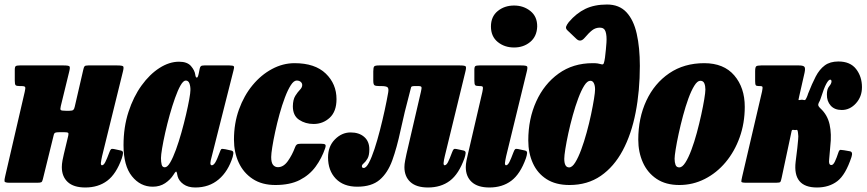

<svg xmlns="http://www.w3.org/2000/svg" viewBox="-27 -810 3841 851"><path d="M517.5 -491.5 425.5 -118Q424.5 -113 422.2 -101.8Q420 -90.5 420 -87Q420 -77.5 425 -77.5Q432.5 -77.5 439.8 -91.8Q447 -106 457 -133Q461.5 -145.5 465 -148.5Q468.5 -151.5 478 -149.5L508 -143Q519 -141 518.2 -131.5Q517.5 -122 513 -108.5Q488 -38.5 448.2 -8.8Q408.5 21 351 21Q299.5 21 273.2 -3.2Q247 -27.5 247 -69.5Q247 -82 250 -99Q253 -116 256 -127L275.5 -208.5Q278 -219 274.5 -221.5Q271 -224 258 -224H235.5Q223 -224 217.8 -221.8Q212.5 -219.5 210.5 -209L163 -16Q160.5 -5 156.2 -2.5Q152 0 138 0H15Q-6 0 -7 -6.5Q-8 -13 -4 -29L82.5 -402.5Q86.5 -419 84.5 -423.8Q82.5 -428.5 68.5 -428.5H61Q46 -428.5 42.2 -432.5Q38.5 -436.5 38.5 -452V-500.5Q38.5 -514 43 -517Q47.5 -520 60.5 -520H255Q278 -520 281.2 -515.5Q284.5 -511 279.5 -491.5L242.5 -340Q239 -326 242.2 -322.5Q245.5 -319 264.5 -319H280.5Q294 -319 298.2 -323.2Q302.5 -327.5 304.5 -338L342 -500.5Q344.5 -512.5 347.8 -516.2Q351 -520 364 -520H492.5Q516 -520 519.2 -515.5Q522.5 -511 517.5 -491.5Z M1004.5 -115Q984.5 -50.5 942.2 -14.8Q900 21 838.5 21Q806.5 21 786.2 6.5Q766 -8 760.5 -28Q759 -33.5 758.5 -36.5Q758 -39.5 757.5 -42.5Q755.5 -51 752.2 -49Q749 -47 742 -35.5Q728 -13.5 704.8 2Q681.5 17.5 650 17.5Q595 17.5 557.8 -28.8Q520.5 -75 520.5 -166.5Q520.5 -246.5 542.5 -314Q564.5 -381.5 600.5 -431.2Q636.5 -481 680 -508.8Q723.5 -536.5 766.5 -536.5Q803 -536.5 819.5 -517.2Q836 -498 838.5 -479Q840 -467 845 -466Q850 -465 854 -485L858 -505Q859.5 -513 863.2 -516.5Q867 -520 878.5 -520H990Q1007 -520 1009.5 -515.8Q1012 -511.5 1008 -498L910 -110.5Q908.5 -106.5 907 -98.5Q905.5 -90.5 905.5 -87Q905.5 -77.5 912 -77.5Q919 -77.5 926.5 -88.8Q934 -100 947.5 -136.5Q951 -146.5 953.8 -149Q956.5 -151.5 972 -148.5L997 -143Q1005 -141.5 1006.8 -136Q1008.5 -130.5 1004.5 -115ZM817 -410.5Q817.5 -426.5 812.8 -439.8Q808 -453 796.5 -453Q785.5 -453 773.2 -431.5Q761 -410 748.8 -375.5Q736.5 -341 725.2 -300.8Q714 -260.5 705.2 -221.5Q696.5 -182.5 691.5 -152.5Q686.5 -122.5 686.5 -109.5Q686.5 -92.5 689.5 -80.5Q692.5 -68.5 703.5 -68.5Q715 -68.5 727.5 -90Q740 -111.5 752.8 -146.5Q765.5 -181.5 777 -222.2Q788.5 -263 797.5 -301.8Q806.5 -340.5 811.8 -369.8Q817 -399 817 -410.5Z M1464.5 -370.5Q1464.5 -316 1434.5 -288.2Q1404.5 -260.5 1363 -260.5Q1326.5 -260.5 1298.8 -279Q1271 -297.5 1271 -339Q1271.5 -369 1282 -385.5Q1292.5 -402 1302.5 -412.2Q1312.5 -422.5 1312.5 -433Q1312.5 -441.5 1305.8 -447.2Q1299 -453 1288 -453Q1275 -453 1261.8 -432.2Q1248.5 -411.5 1235.8 -377.8Q1223 -344 1212 -304.2Q1201 -264.5 1192.8 -226.2Q1184.5 -188 1179.8 -158Q1175 -128 1175 -114Q1175 -89.5 1183.2 -79.2Q1191.5 -69 1205 -69Q1229.5 -69 1248.8 -96Q1268 -123 1280.5 -156.5Q1283.5 -165.5 1288.5 -169.2Q1293.5 -173 1307.5 -173H1395Q1410.5 -173 1414.5 -169.2Q1418.5 -165.5 1414 -152.5Q1399 -108.5 1372 -71.5Q1345 -34.5 1301.8 -12.2Q1258.5 10 1193.5 10Q1134 10 1093 -17Q1052 -44 1031 -89.5Q1010 -135 1010 -191Q1010 -263 1032.2 -324.8Q1054.5 -386.5 1092.5 -432.5Q1130.5 -478.5 1178.8 -504.2Q1227 -530 1278.5 -530Q1369 -530 1416.8 -484Q1464.5 -438 1464.5 -370.5Z M1427 -112.5Q1427 -161.5 1457.5 -192.2Q1488 -223 1527 -223Q1564.5 -223 1587.2 -203.2Q1610 -183.5 1610 -148Q1610 -121 1601.8 -107Q1593.5 -93 1585.2 -86.2Q1577 -79.5 1577 -73.5Q1577 -65.5 1585 -65.5Q1596 -65.5 1608.2 -88.8Q1620.5 -112 1633 -150Q1645.5 -188 1657 -232.8Q1668.5 -277.5 1678 -321.2Q1687.5 -365 1693.5 -399.5Q1697 -419 1689.8 -423.8Q1682.5 -428.5 1663.5 -428.5H1654.5Q1638.5 -428.5 1633 -432Q1627.5 -435.5 1627.5 -452.5V-493.5Q1627.5 -511 1631.5 -515.5Q1635.5 -520 1652.5 -520H2011Q2034 -520 2037.2 -515.5Q2040.5 -511 2035.5 -491.5L1944.5 -118Q1943 -113 1941 -101.8Q1939 -90.5 1939 -87Q1939 -77.5 1943.5 -77.5Q1951.5 -77.5 1958.8 -91.8Q1966 -106 1976 -133Q1980.5 -145.5 1984 -148.5Q1987.5 -151.5 1996.5 -149.5L2027 -143Q2037.5 -141 2036.8 -131.5Q2036 -122 2031.5 -108.5Q2006.5 -38.5 1967 -8.8Q1927.5 21 1870 21Q1818.5 21 1792 -3.2Q1765.5 -27.5 1765.5 -69.5Q1765.5 -82 1768.8 -99Q1772 -116 1774.5 -127L1838.5 -402.5Q1842.5 -419 1841 -423.8Q1839.5 -428.5 1828 -428.5H1810Q1796 -428.5 1795 -422.8Q1794 -417 1790 -403.5Q1765 -310 1748.5 -232.8Q1732 -155.5 1711.8 -99.5Q1691.5 -43.5 1655.8 -13Q1620 17.5 1556.5 17.5Q1495.5 17.5 1461.2 -18.2Q1427 -54 1427 -112.5Z M2149 -692.5Q2149 -736.5 2179 -761Q2209 -785.5 2251.5 -785.5Q2293.5 -785.5 2324 -761Q2354.5 -736.5 2354 -692.5Q2352.5 -648.5 2323 -624Q2293.5 -599.5 2251.5 -599.5Q2209 -599.5 2179 -624Q2149 -648.5 2149 -692.5ZM2307.5 -491.5 2216.5 -118Q2215.5 -113 2213.2 -101.8Q2211 -90.5 2211 -87Q2211 -77.5 2216 -77.5Q2223.5 -77.5 2230.8 -91.8Q2238 -106 2248 -133Q2252.5 -145.5 2256 -148.5Q2259.5 -151.5 2269 -149.5L2299 -143Q2310 -141 2309.2 -131.5Q2308.5 -122 2304 -108.5Q2279 -38.5 2239.2 -8.8Q2199.5 21 2142 21Q2090.5 21 2064 -3.2Q2037.5 -27.5 2037.5 -69.5Q2037.5 -82 2040.8 -99Q2044 -116 2047 -127L2111 -402.5Q2114.5 -419 2113.2 -423.8Q2112 -428.5 2100.5 -428.5H2098Q2083 -428.5 2079.2 -432.5Q2075.5 -436.5 2075.5 -452V-500.5Q2075.5 -514 2080 -517Q2084.5 -520 2097.5 -520H2283Q2306 -520 2309.2 -515.5Q2312.5 -511 2307.5 -491.5Z M2314.5 -187.5Q2314.5 -283 2349.8 -360.5Q2385 -438 2449 -484Q2513 -530 2600 -530Q2613.5 -530 2622 -528.8Q2630.5 -527.5 2637 -525.5Q2646.5 -522 2649.2 -529.8Q2652 -537.5 2654.5 -554.5Q2659 -591 2661 -621.2Q2663 -651.5 2657.2 -669.5Q2651.5 -687.5 2632 -687.5Q2612.5 -687.5 2597.8 -676Q2583 -664.5 2564 -642Q2546 -621 2528.5 -637L2488 -675.5Q2479 -684 2482.5 -693Q2486 -702 2494 -712Q2527.5 -751.5 2567.8 -770.8Q2608 -790 2663.5 -790Q2717.5 -790 2749.5 -755.8Q2781.5 -721.5 2795.2 -660.2Q2809 -599 2809 -518Q2809 -407 2790.2 -311Q2771.5 -215 2733 -143Q2694.5 -71 2635.8 -30.5Q2577 10 2497 10Q2436 10 2395.5 -16Q2355 -42 2334.8 -86.8Q2314.5 -131.5 2314.5 -187.5ZM2474 -106.5Q2474 -68 2495.5 -68Q2509 -68 2522.5 -89.8Q2536 -111.5 2549 -146.5Q2562 -181.5 2573.2 -222.5Q2584.5 -263.5 2592.8 -302.8Q2601 -342 2605.8 -371.8Q2610.5 -401.5 2610.5 -413.5Q2610.5 -430.5 2605.2 -441.2Q2600 -452 2589.5 -452Q2576 -452 2562.5 -430.5Q2549 -409 2536 -374.2Q2523 -339.5 2511.8 -299Q2500.5 -258.5 2492 -219.2Q2483.5 -180 2478.8 -150Q2474 -120 2474 -106.5Z M2802 -191Q2802 -287 2837.8 -363.8Q2873.5 -440.5 2939.2 -485.2Q3005 -530 3094.5 -530Q3181 -530 3227.5 -475.8Q3274 -421.5 3274 -336.5Q3274 -264.5 3251.5 -201.5Q3229 -138.5 3189.2 -91Q3149.5 -43.5 3096.8 -16.8Q3044 10 2984 10Q2924 10 2883.5 -17Q2843 -44 2822.5 -89.8Q2802 -135.5 2802 -191ZM2963 -106.5Q2963 -90.5 2967.2 -79.2Q2971.5 -68 2984 -68Q2997 -68 3010.8 -89.5Q3024.5 -111 3037.5 -145.8Q3050.5 -180.5 3061.5 -221.2Q3072.5 -262 3081 -301Q3089.5 -340 3094.5 -370.2Q3099.5 -400.5 3099.5 -413.5Q3099.5 -429 3094.8 -440.5Q3090 -452 3077 -452Q3064 -452 3050.5 -430.2Q3037 -408.5 3024.2 -373.5Q3011.5 -338.5 3000.5 -297.5Q2989.5 -256.5 2981 -217.2Q2972.5 -178 2967.8 -148.2Q2963 -118.5 2963 -106.5Z M3747 -114Q3721 -35 3684.2 -7Q3647.5 21 3594 21Q3486 21 3499.5 -93L3507 -154.5Q3508.5 -174.5 3510.5 -190.5Q3512.5 -206.5 3510 -221Q3508.5 -235 3504.5 -234.5Q3502.5 -234.5 3501 -234Q3499.5 -233.5 3497 -233.5Q3493.5 -233.5 3488.5 -234.5Q3483 -235.5 3481.5 -228.5L3437.5 -22Q3434.5 -8 3432 -4Q3429.5 0 3413.5 0H3281Q3259 0 3258.8 -5Q3258.5 -10 3262.5 -27L3350.5 -404Q3353.5 -419.5 3352.8 -424Q3352 -428.5 3341.5 -428.5H3336.5Q3325.5 -428.5 3322.8 -432.5Q3320 -436.5 3320 -450V-493.5Q3320 -511.5 3324.5 -515.8Q3329 -520 3346.5 -520H3514Q3533 -520 3538.2 -514Q3543.5 -508 3539 -487.5L3515.5 -384Q3513.5 -374 3512.5 -369.8Q3511.5 -365.5 3516 -366.5Q3523 -368 3526.5 -368Q3529.5 -368 3532.2 -367.5Q3535 -367 3536.5 -366.5Q3539.5 -366 3541.8 -367.2Q3544 -368.5 3547.5 -376Q3550 -380.5 3551.5 -385.2Q3553 -390 3555 -395.5Q3572 -439 3588.5 -470.8Q3605 -502.5 3628.5 -520Q3652 -537.5 3689 -537.5Q3741.5 -537.5 3767.5 -504Q3793.5 -470.5 3793.5 -423.5Q3793.5 -381.5 3766.8 -352Q3740 -322.5 3704 -322.5Q3672 -322.5 3654.8 -342Q3637.5 -361.5 3638 -391.5Q3638 -415.5 3648 -427.2Q3658 -439 3658.5 -448.5Q3658.5 -457 3652.5 -457Q3645.5 -457 3635.2 -438.2Q3625 -419.5 3610.5 -373.5Q3609 -368.5 3606.8 -363.8Q3604.5 -359 3602 -354.5Q3598.5 -347.5 3600 -342.2Q3601.5 -337 3609.5 -329.5Q3640.5 -301 3650 -258.5Q3659.5 -216 3653 -161L3648 -102.5Q3645 -78.5 3658 -78.5Q3666 -78.5 3673.5 -94Q3681 -109.5 3689.5 -135.5Q3693 -146 3699 -145.8Q3705 -145.5 3714.5 -144L3740 -139.5Q3754.5 -137 3747 -114Z"/></svg>

Font: Besley* Condensed Heavy
Style: Italic
Weight: 800
Width: 3
Italic angle: -13°
Designer: Owen Earl
Foundry: indestructible type*
Version: Version 3.000; ttfautohint (v1.8.3)